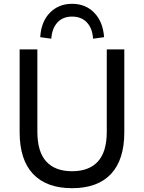

<svg xmlns="http://www.w3.org/2000/svg" viewBox="-20 -978 755 1007"><path d="M358 9Q224 9 153.5 -65.5Q83 -140 83 -285V-719H176V-287Q176 -182 222.5 -131Q269 -80 358 -80Q447 -80 493.5 -131Q540 -182 540 -287V-719H632V-285Q632 -140 562 -65.5Q492 9 358 9ZM249 -775 191 -783Q196 -865 242 -911.5Q288 -958 358 -958Q429 -958 474.5 -911Q520 -864 526 -783L468 -775Q465 -829 436 -860Q407 -891 358 -891Q310 -891 281.5 -860.5Q253 -830 249 -775Z"/></svg>

Font: Nunitoga
Style: Medium
Weight: 500
Designer: Vernon Adams
Foundry: Vernon Adams
Version: Version 1.0